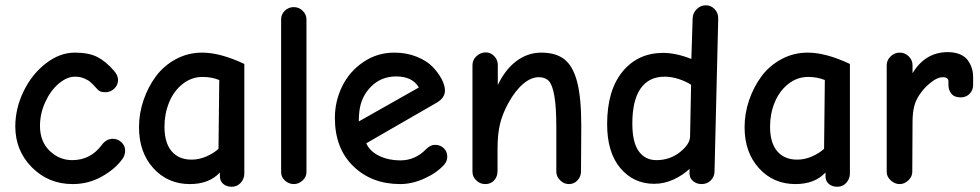

<svg xmlns="http://www.w3.org/2000/svg" viewBox="-20 -693 3720 729"><path d="M255.9 5.9Q164.1 5.9 101.1 -57.6Q38.1 -121.1 38.1 -212.9Q38.1 -280.8 69.3 -345.7Q100.6 -410.6 153.6 -451.9Q206.5 -493.2 264.2 -493.2Q316.9 -493.2 349.6 -476.6Q382.3 -460 413.1 -423.8Q428.2 -407.2 428.2 -389.2Q428.2 -370.1 413.8 -356.4Q399.4 -342.8 379.9 -342.8Q367.2 -342.8 359.4 -346.7Q351.6 -350.6 341.8 -362.8Q330.1 -375.5 322.3 -382.3Q314.5 -389.2 299.1 -395.5Q283.7 -401.9 265.1 -401.9Q233.9 -401.9 202.6 -375.2Q171.4 -348.6 151.6 -304.9Q131.8 -261.2 131.8 -214.8Q131.8 -155.8 168.5 -120.4Q205.1 -85 253.9 -85Q323.2 -85 365.2 -141.1Q383.3 -166 408.2 -166Q427.2 -166 441.2 -152.8Q455.1 -139.6 455.1 -122.1Q455.1 -102.1 443.8 -87.9Q414.6 -48.8 364.5 -21.5Q314.5 5.9 255.9 5.9Z M859.9 16.1Q839.8 16.1 827.4 5.1Q814.9 -5.9 814.9 -23.9V-38.1Q774.4 5.9 700.7 5.9Q617.2 5.9 562.5 -54.2Q507.8 -114.3 507.8 -210Q507.8 -262.2 524.9 -312.5Q542 -362.8 572 -403.3Q602.1 -443.8 647.9 -468.5Q693.8 -493.2 747.6 -493.2Q816.4 -493.2 907.7 -450.2V-34.2Q907.7 -14.2 894 1Q880.4 16.1 859.9 16.1ZM707.5 -86.9Q736.3 -86.9 763.9 -99.1Q791.5 -111.3 809.6 -127.9L812.5 -389.2Q783.2 -400.9 749.5 -400.9Q707 -400.9 673.3 -374Q639.6 -347.2 622.1 -304.2Q604.5 -261.2 604.5 -211.9Q604.5 -150.9 631.6 -118.9Q658.7 -86.9 707.5 -86.9Z M1095.7 5.9Q1076.7 5.9 1062 -7.3Q1047.4 -20.5 1047.4 -39.1V-619.1Q1047.4 -638.7 1061.3 -652.3Q1075.2 -666 1095.7 -666Q1114.7 -666 1129.2 -652.1Q1143.6 -638.2 1143.6 -619.1V-39.1Q1143.6 -21 1128.7 -7.6Q1113.8 5.9 1095.7 5.9Z M1499.5 5.9Q1391.1 5.9 1321.3 -62Q1251.5 -129.9 1251.5 -245.1Q1251.5 -308.1 1278.8 -364.5Q1306.2 -420.9 1358.9 -457Q1411.6 -493.2 1477.5 -493.2Q1523.9 -493.2 1562.5 -477.5Q1601.1 -461.9 1623.3 -438.5Q1645.5 -415 1657.5 -391.6Q1669.4 -368.2 1669.4 -349.1Q1669.4 -321.3 1638.2 -303.2L1370.6 -148.9Q1384.3 -118.2 1419.9 -101.1Q1455.6 -84 1499.5 -84Q1557.1 -84 1598.1 -127Q1614.3 -143.1 1631.3 -143.1Q1651.4 -143.1 1664.8 -130.4Q1678.2 -117.7 1678.2 -98.1Q1678.2 -81.1 1666.5 -67.9Q1638.7 -36.6 1591.8 -15.4Q1544.9 5.9 1499.5 5.9ZM1342.3 -231.9 1570.3 -360.8Q1545.9 -402.8 1484.4 -402.8Q1427.2 -402.8 1388.7 -364Q1350.1 -325.2 1344.2 -268.1Q1342.3 -252.9 1342.3 -231.9Z M1822.3 5.9Q1802.7 5.9 1788.3 -8.1Q1773.9 -22 1773.9 -40V-445.8Q1773.9 -465.8 1789.3 -480Q1804.7 -494.1 1824.2 -494.1Q1842.8 -494.1 1856.4 -480Q1870.1 -465.8 1870.1 -445.8V-370.1Q1898.4 -429.7 1941.2 -461.4Q1983.9 -493.2 2035.2 -493.2Q2090.8 -493.2 2123.3 -467.5Q2155.8 -441.9 2171.4 -381.8Q2187 -321.8 2187 -216.8Q2187 -171.4 2186.5 -119.4Q2186 -67.4 2186 -42Q2186 -22.9 2172.9 -8.5Q2159.7 5.9 2140.1 5.9Q2121.1 5.9 2106.7 -8.5Q2092.3 -22.9 2092.3 -41V-207Q2092.3 -285.6 2085 -328.1Q2077.6 -370.6 2064 -385.3Q2050.3 -399.9 2025.9 -399.9Q1996.1 -399.9 1966.1 -374.3Q1936 -348.6 1910.2 -301.8Q1887.7 -260.7 1878.4 -221.9Q1869.1 -183.1 1869.1 -127.9V-43.9Q1869.1 -22.5 1856.4 -8.3Q1843.8 5.9 1822.3 5.9Z M2463.9 4.9Q2385.7 4.9 2335.4 -54.7Q2285.2 -114.3 2285.2 -221.2Q2285.2 -349.6 2343.5 -420.9Q2401.9 -492.2 2498 -492.2Q2546.4 -492.2 2605 -469.2L2609.9 -624Q2610.8 -644 2625.5 -658.4Q2640.1 -672.9 2660.2 -672.9Q2679.2 -672.9 2693.4 -658.4Q2707.5 -644 2707 -622.1L2692.9 -40Q2691.9 -20.5 2678 -7.3Q2664.1 5.9 2644 5.9Q2625.5 5.9 2611.8 -5.1Q2598.1 -16.1 2598.1 -34.2V-51.8Q2572.8 -27.8 2537.4 -11.5Q2502 4.9 2463.9 4.9ZM2472.2 -85Q2523.4 -85 2561.3 -115Q2599.1 -145 2600.1 -173.8L2604 -371.1Q2585.9 -383.3 2558.1 -392.6Q2530.3 -401.9 2503.9 -401.9Q2443.4 -401.9 2412.1 -356.7Q2380.9 -311.5 2380.9 -224.1Q2380.9 -152.3 2405.3 -118.7Q2429.7 -85 2472.2 -85Z M3159.2 16.1Q3139.2 16.1 3126.7 5.1Q3114.3 -5.9 3114.3 -23.9V-38.1Q3073.7 5.9 3000 5.9Q2916.5 5.9 2861.8 -54.2Q2807.1 -114.3 2807.1 -210Q2807.1 -262.2 2824.2 -312.5Q2841.3 -362.8 2871.3 -403.3Q2901.4 -443.8 2947.3 -468.5Q2993.2 -493.2 3046.9 -493.2Q3115.7 -493.2 3207 -450.2V-34.2Q3207 -14.2 3193.4 1Q3179.7 16.1 3159.2 16.1ZM3006.8 -86.9Q3035.6 -86.9 3063.2 -99.1Q3090.8 -111.3 3108.9 -127.9L3111.8 -389.2Q3082.5 -400.9 3048.8 -400.9Q3006.3 -400.9 2972.7 -374Q2939 -347.2 2921.4 -304.2Q2903.8 -261.2 2903.8 -211.9Q2903.8 -150.9 2930.9 -118.9Q2958 -86.9 3006.8 -86.9Z M3396 5.9Q3377 5.9 3361.8 -8.3Q3346.7 -22.5 3346.7 -40V-444.8Q3346.7 -464.8 3361.6 -479Q3376.5 -493.2 3396 -493.2Q3416 -493.2 3430.4 -479Q3444.8 -464.8 3444.8 -444.8V-415Q3493.2 -495.1 3578.6 -495.1Q3605.5 -495.1 3625.2 -486.6Q3645 -478 3655.3 -463.4Q3665.5 -448.7 3670.2 -433.1Q3674.8 -417.5 3674.8 -399.9V-370.1Q3674.8 -350.6 3661.4 -336.9Q3647.9 -323.2 3627.9 -323.2Q3603.5 -323.2 3592.3 -337.2Q3581.1 -351.1 3581.1 -371.1V-383.8Q3581.1 -399.9 3559.1 -399.9Q3540.5 -399.9 3517.3 -382.1Q3494.1 -364.3 3479 -344.2Q3458.5 -317.9 3451.7 -291.5Q3444.8 -265.1 3444.8 -230L3443.8 -40Q3443.8 -22.5 3429 -8.3Q3414.1 5.9 3396 5.9Z"/></svg>

Font: Comic Neue
Style: Bold
Weight: 700
Designer: Craig Rozynski
Foundry: Craig Rozynski
Version: Version 2.003;hotconv 1.0.109;makeotfexe 2.5.65596